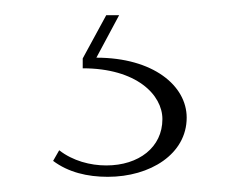

<svg xmlns="http://www.w3.org/2000/svg" viewBox="-20 -17 316 253"><path d="M58 181 50 195C70 210 95 216 122 216C178 216 226 186 226 138C226 96 182 59 107 59L137 3H120L89 60V73C160 73 194 108 194 140C194 177 163 201 120 201C99 201 76 195 58 181Z"/></svg>

Font: Sprat Thin
Style: Regular
Weight: 100
Designer: Ethan Nakache
Foundry: Collletttivo
Version: Version 2.000;Glyphs 3.2 (3217)